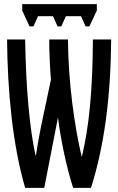

<svg xmlns="http://www.w3.org/2000/svg" viewBox="-20 -904 570 924"><path d="M122 -777H141L163 -826H235L257 -777H275L297 -826H370L392 -777H410L446 -853V-884H87V-853ZM101 0H193L259 -339C272 -232 300 -99 332 0H418C482 -202 513 -438 515 -714H427C426 -470 409 -295 374 -150H373C338 -299 309 -504 307 -714H217C217 -651 220 -588 225 -520L178 -298C167 -245 159 -198 153 -156H151C122 -288 105 -480 101 -714H14C16 -463 41 -206 101 0Z"/></svg>

Font: Noto Sans Mono Condensed Medium
Style: Regular
Weight: 500
Width: 3
Designer: Monotype Design Team
Foundry: Monotype Imaging Inc.
Version: Version 2.014